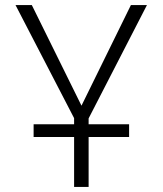

<svg xmlns="http://www.w3.org/2000/svg" viewBox="-20 -734 640 754"><path d="M487 -196V-246H328V-269L557 -714H494L300 -319L105 -714H41L271 -270V-246H112V-196H271V0H328V-196Z"/></svg>

Font: Noto Sans Mono UI Light
Style: Regular
Weight: 300
Designer: Monotype Design team
Foundry: Monotype Imaging Inc.
Version: 1.000